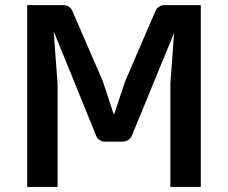

<svg xmlns="http://www.w3.org/2000/svg" viewBox="-20 -742 904 762"><path d="M776.9 -721.7V0H656.2V-409.7L670.9 -611.3L504.9 -207.5Q499.5 -193.4 489.5 -186.5Q479.5 -179.7 464.4 -179.7H399.9Q384.8 -179.7 374.8 -186.3Q364.7 -192.9 359.9 -207.5L192.9 -618.2L208.5 -409.7V0H87.9V-721.7H229Q259.3 -721.7 269 -694.3L387.7 -420.4L432.1 -286.1L477.1 -420.4L595.2 -694.3Q600.6 -708.5 610.4 -715.1Q620.1 -721.7 635.3 -721.7Z"/></svg>

Font: Lycee Sans SemiBold
Style: Regular
Weight: 600
Designer: Justin Alvin
Foundry: Alkove Design
Version: Version 1.030